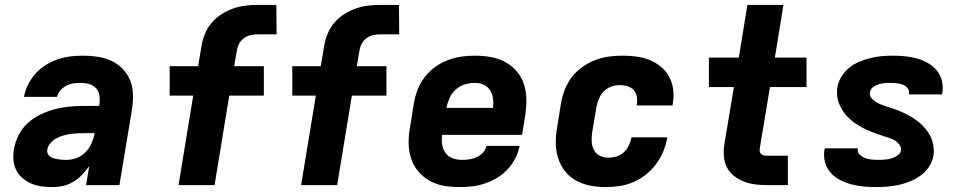

<svg xmlns="http://www.w3.org/2000/svg" viewBox="-20 -755 3940 783"><path d="M195 8Q172 8 150 5Q128 2 108.5 -6Q89 -14 72.5 -28Q56 -42 46.5 -60.5Q37 -79 35 -101.5Q33 -124 37 -147Q42 -176 56 -204Q70 -232 93 -253Q116 -274 145 -288Q174 -302 202.5 -309.5Q231 -317 260.5 -320Q290 -323 319 -323H384L386 -331Q388 -348 385.5 -365.5Q383 -383 372 -395Q361 -407 344.5 -412Q328 -417 310 -417Q295 -417 280 -415Q265 -413 251.5 -406Q238 -399 227 -387Q216 -375 213 -360H78Q82 -385 94.5 -410Q107 -435 125 -455Q143 -475 167 -490Q191 -505 216.5 -513.5Q242 -522 267.5 -525Q293 -528 319 -528Q349 -528 378.5 -523.5Q408 -519 434 -507Q460 -495 479.5 -475Q499 -455 510 -429Q521 -403 522 -373Q523 -343 519 -313L467 0H331L344 -78Q331 -59 315 -42.5Q299 -26 279.5 -14Q260 -2 238 3Q216 8 195 8ZM251 -103Q272 -103 292.5 -110.5Q313 -118 329 -134.5Q345 -151 353.5 -171Q362 -191 366 -212H320Q306 -212 291.5 -211Q277 -210 263.5 -208Q250 -206 235.5 -201.5Q221 -197 208.5 -190Q196 -183 185.5 -171Q175 -159 173 -145Q171 -137 174.5 -129Q178 -121 184.5 -116.5Q191 -112 199 -109.5Q207 -107 216 -105.5Q225 -104 234 -103.5Q243 -103 251 -103Z M708 0 768 -365H672V-485H788L802 -568Q806 -593 816 -617.5Q826 -642 843.5 -662.5Q861 -683 884 -697.5Q907 -712 931.5 -720.5Q956 -729 981 -732Q1006 -735 1031 -735H1107L1108 -615H1032Q1018 -615 1003 -612Q988 -609 975 -599.5Q962 -590 955 -576.5Q948 -563 946 -549L935 -485H1056V-365H915L855 0Z M1208 0 1268 -365H1172V-485H1288L1302 -568Q1306 -593 1316 -617.5Q1326 -642 1343.5 -662.5Q1361 -683 1384 -697.5Q1407 -712 1431.5 -720.5Q1456 -729 1481 -732Q1506 -735 1531 -735H1607L1608 -615H1532Q1518 -615 1503 -612Q1488 -609 1475 -599.5Q1462 -590 1455 -576.5Q1448 -563 1446 -549L1435 -485H1556V-365H1415L1355 0Z M1853 8Q1821 8 1789.5 2.5Q1758 -3 1731.5 -18Q1705 -33 1685.5 -56.5Q1666 -80 1656.5 -109Q1647 -138 1646.5 -170.5Q1646 -203 1652 -235L1668 -335Q1673 -363 1683.5 -390Q1694 -417 1712 -440.5Q1730 -464 1754 -481.5Q1778 -499 1805.5 -509.5Q1833 -520 1861 -524Q1889 -528 1916 -528Q1949 -528 1980.5 -522.5Q2012 -517 2039.5 -502.5Q2067 -488 2087 -464.5Q2107 -441 2116.5 -412Q2126 -383 2126.5 -350.5Q2127 -318 2122 -285L2109 -205H1783Q1780 -185 1783 -166Q1786 -147 1796.5 -132Q1807 -117 1825 -110Q1843 -103 1863 -103Q1878 -103 1893 -105Q1908 -107 1923 -113.5Q1938 -120 1949.5 -132.5Q1961 -145 1964 -160H2099Q2094 -134 2081.5 -109.5Q2069 -85 2050 -64.5Q2031 -44 2006.5 -29.5Q1982 -15 1956.5 -6.5Q1931 2 1905 5Q1879 8 1853 8ZM1991 -315Q1993 -335 1990.5 -353.5Q1988 -372 1978.5 -387Q1969 -402 1952.5 -409.5Q1936 -417 1917 -417Q1897 -417 1876.5 -411Q1856 -405 1839.5 -390.5Q1823 -376 1814 -356.5Q1805 -337 1801 -317V-315Z M2451 8Q2418 8 2387 2Q2356 -4 2329.5 -18.5Q2303 -33 2284.5 -56.5Q2266 -80 2256.5 -109.5Q2247 -139 2246.5 -171Q2246 -203 2252 -235L2268 -335Q2273 -363 2283.5 -390Q2294 -417 2312 -440.5Q2330 -464 2354.5 -481.5Q2379 -499 2406 -509.5Q2433 -520 2461 -524Q2489 -528 2517 -528Q2546 -528 2574 -524.5Q2602 -521 2627.5 -511Q2653 -501 2674 -484Q2695 -467 2708 -443.5Q2721 -420 2725 -392Q2729 -364 2724 -335L2723 -325H2577V-329Q2580 -345 2577 -361Q2574 -377 2564 -388Q2554 -399 2538.5 -403.5Q2523 -408 2507 -408Q2489 -408 2471.5 -401.5Q2454 -395 2441 -381Q2428 -367 2421.5 -350Q2415 -333 2412 -316L2395 -216Q2392 -197 2393 -178Q2394 -159 2402 -143.5Q2410 -128 2426 -120Q2442 -112 2461 -112Q2477 -112 2494 -117Q2511 -122 2524 -134Q2537 -146 2544.5 -162Q2552 -178 2555 -194V-195H2701V-193Q2696 -165 2685 -138Q2674 -111 2656 -86.5Q2638 -62 2614 -43Q2590 -24 2563 -12.5Q2536 -1 2507.5 3.5Q2479 8 2451 8Z M3193 0H3109Q3084 0 3060 -3Q3036 -6 3014 -14.5Q2992 -23 2973.5 -37.5Q2955 -52 2944.5 -72.5Q2934 -93 2932 -117.5Q2930 -142 2934 -167L2973 -400H2871V-520H2993L3028 -735H3175L3140 -520H3269V-400H3120L3078 -147Q3077 -141 3079 -135Q3081 -129 3085.5 -125.5Q3090 -122 3096.5 -121Q3103 -120 3109 -120H3193Z M3552 8Q3526 8 3500.5 5.5Q3475 3 3451 -3.5Q3427 -10 3405 -21.5Q3383 -33 3367.5 -50.5Q3352 -68 3345 -92.5Q3338 -117 3342 -143L3344 -150H3479L3478 -149Q3476 -135 3485.5 -125Q3495 -115 3507.5 -110.5Q3520 -106 3534 -104.5Q3548 -103 3562 -103Q3570 -103 3578.5 -103.5Q3587 -104 3596 -105Q3605 -106 3613.5 -108.5Q3622 -111 3630.5 -115Q3639 -119 3646 -126Q3653 -133 3654 -141Q3656 -154 3648.5 -164.5Q3641 -175 3630.5 -181.5Q3620 -188 3607.5 -192Q3595 -196 3583 -200Q3571 -204 3559.5 -208Q3548 -212 3536 -216.5Q3524 -221 3512.5 -226.5Q3501 -232 3490.5 -238Q3480 -244 3469.5 -251Q3459 -258 3450 -266Q3441 -274 3432.5 -283Q3424 -292 3417.5 -302.5Q3411 -313 3405.5 -324Q3400 -335 3397 -347.5Q3394 -360 3393.5 -373Q3393 -386 3395 -399Q3399 -422 3412 -443Q3425 -464 3443.5 -479Q3462 -494 3485 -503.5Q3508 -513 3530.5 -518.5Q3553 -524 3576 -526Q3599 -528 3621 -528Q3647 -528 3671.5 -525.5Q3696 -523 3719.5 -516.5Q3743 -510 3764 -498Q3785 -486 3800 -468Q3815 -450 3821 -426Q3827 -402 3823 -377L3822 -370H3687V-372Q3689 -385 3681.5 -395Q3674 -405 3662.5 -409.5Q3651 -414 3638 -415.5Q3625 -417 3612 -417Q3600 -417 3588 -416Q3576 -415 3564 -411.5Q3552 -408 3541 -400Q3530 -392 3528 -380Q3525 -366 3533 -356Q3541 -346 3551.5 -339.5Q3562 -333 3573.5 -328.5Q3585 -324 3597.5 -320Q3610 -316 3622 -312Q3634 -308 3645.5 -303.5Q3657 -299 3668 -293.5Q3679 -288 3690 -282Q3701 -276 3711 -269Q3721 -262 3730.5 -254Q3740 -246 3748 -237Q3756 -228 3763 -218Q3770 -208 3775.5 -196.5Q3781 -185 3784 -173Q3787 -161 3788 -147.5Q3789 -134 3787 -121Q3783 -98 3769.5 -76.5Q3756 -55 3735.5 -40Q3715 -25 3692 -15.5Q3669 -6 3645.5 -1Q3622 4 3598.5 6Q3575 8 3552 8Z"/></svg>

Font: Iosevka Aile Heavy Oblique
Style: Regular
Weight: 900
Italic angle: -9°
Designer: Belleve Invis
Foundry: Belleve Invis
Version: Version 31.1.0; ttfautohint (v1.8.4)